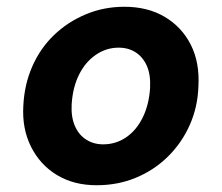

<svg xmlns="http://www.w3.org/2000/svg" viewBox="-20 -536 656 568"><path d="M266 12Q198 12 148 -18.5Q98 -49 71.5 -102.5Q45 -156 49 -223Q52 -286 75.5 -339.5Q99 -393 139.5 -432Q180 -471 233.5 -493.5Q287 -516 348 -516Q417 -516 467.5 -486Q518 -456 544.5 -403.5Q571 -351 567 -281Q565 -219 541 -165.5Q517 -112 476 -72Q435 -32 381.5 -10Q328 12 266 12ZM285 -109Q323 -109 353.5 -130Q384 -151 402.5 -189Q421 -227 424 -276Q426 -315 414.5 -341Q403 -367 381.5 -381Q360 -395 331 -395Q294 -395 263 -373.5Q232 -352 213.5 -314.5Q195 -277 192 -227Q190 -190 201.5 -163.5Q213 -137 235 -123Q257 -109 285 -109Z"/></svg>

Font: DM Sans ExtraBold
Style: Italic
Weight: 800
Italic angle: -10°
Designer: Colophon Foundry, Jonny Pinhorn
Foundry: Colophon Foundry
Version: Version 4.004;gftools[0.9.30]